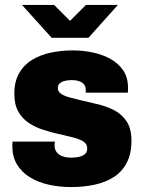

<svg xmlns="http://www.w3.org/2000/svg" viewBox="-20 -745 582 777"><path d="M268 12Q219 12 175.5 2Q132 -8 99.5 -28.5Q67 -49 48.5 -80Q30 -111 30 -152Q30 -156 30 -161Q30 -166 31 -172H202Q201 -167 201 -163Q201 -159 201 -156Q201 -140 209.5 -129Q218 -118 233 -112.5Q248 -107 268 -107Q281 -107 296 -109.5Q311 -112 322 -120Q333 -128 333 -144Q333 -163 316.5 -173Q300 -183 273.5 -189.5Q247 -196 216 -203Q185 -210 154 -220Q123 -230 96.5 -247.5Q70 -265 54 -293.5Q38 -322 38 -366Q38 -415 57.5 -449Q77 -483 110 -503Q143 -523 185.5 -532Q228 -541 274 -541Q316 -541 356 -532.5Q396 -524 428 -506Q460 -488 479 -459.5Q498 -431 498 -391Q498 -387 498 -380.5Q498 -374 497 -370H327V-381Q327 -395 319.5 -404Q312 -413 299 -417Q286 -421 271 -421Q265 -421 255.5 -420Q246 -419 236.5 -416Q227 -413 220.5 -406.5Q214 -400 214 -388Q214 -375 226.5 -366Q239 -357 259 -351.5Q279 -346 304 -340Q336 -332 372 -324Q408 -316 440 -300Q472 -284 492 -254.5Q512 -225 512 -175Q512 -123 493 -86.5Q474 -50 440.5 -28.5Q407 -7 362.5 2.5Q318 12 268 12ZM69 -725H199L289 -635H238L328 -725H457L338 -592H189Z"/></svg>

Font: Archivo SemiCondensed Black
Style: Regular
Weight: 900
Width: 4
Designer: Hector Gatti
Foundry: Omnibus-Type
Version: Version 2.001